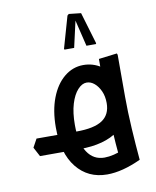

<svg xmlns="http://www.w3.org/2000/svg" viewBox="-93 -774 811 1000"><g transform="rotate(-10 312.5 -274.0)"><path d="M64 0 38 -49 62 -93H174V0ZM393 155Q292 155 231.5 79.5Q171 4 171 -132Q171 -221 196.5 -287.5Q222 -354 267 -391Q312 -428 368 -428Q419 -428 461.5 -400Q504 -372 529 -323Q554 -274 554 -213Q554 -112 480.5 -56Q407 0 274 0H224V-93H274Q367 -93 410.5 -122Q454 -151 454 -212Q454 -248 441.5 -275.5Q429 -303 410 -319Q391 -335 369 -335Q345 -335 322 -310Q299 -285 285 -239Q271 -193 271 -128Q271 -33 303.5 16.5Q336 66 394 66Q417 66 444 59.5Q471 53 502 40L470 78Q463 5 458.5 -75.5Q454 -156 454 -227V-445L551 -457L554 -449V-227Q554 -149 559.5 -58.5Q565 32 572 109Q473 155 393 155ZM113 0V-93H224V0ZM113 0Q102 0 97.5 -13.5Q93 -27 93 -48Q93 -68 97.5 -80.5Q102 -93 113 -93ZM340 -703 404 -696 454 -528 452 -524H402L366 -673L371 -674L337 -524H286L284 -528L332 -696Z"/></g></svg>

Font: Fustat SemiBold
Style: Regular
Weight: 600
Designer: Mohamed Gaber, Khaled Hosny, Laura Garcia Mut
Foundry: Kief Type Foundry, Alif Type Foundry, Hard Type Foundry
Version: Version 1.007